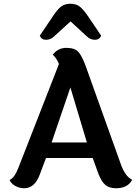

<svg xmlns="http://www.w3.org/2000/svg" viewBox="-20 -993 743 1023"><path d="M267 -798Q249 -781 225 -781Q201 -781 192 -803L263 -908Q286 -943 305.5 -958Q325 -973 355.5 -973Q386 -973 405.5 -957.5Q425 -942 448 -908L519 -803Q510 -781 486 -781Q462 -781 444 -798L356 -879ZM255 -234H443L355 -527ZM598 10Q563 10 542 -7Q521 -24 504 -68L474 -151H225L193 -66Q166 10 109 10Q83 10 61 -2.5Q39 -15 31 -34Q57 -45 78 -99L294 -652Q280 -686 261 -701Q288 -738 333.5 -738Q379 -738 398.5 -715.5Q418 -693 438 -637L626 -112Q648 -53 684 -35Q661 10 598 10Z"/></svg>

Font: Laila SemiBold
Style: Regular
Weight: 600
Designer: Hitesh Malaviya
Foundry: Indian Type Foundry
Version: Version 1.302;PS 1.0;hotconv 1.0.78;makeotf.lib2.5.61930; tt